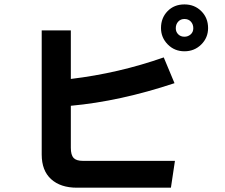

<svg xmlns="http://www.w3.org/2000/svg" viewBox="-20 -871 1040 888"><path d="M172.9 -156.2V-730.5H307.6V-505.9Q528.3 -532.2 737.3 -605.5L787.1 -486.3Q534.2 -402.3 307.6 -381.8V-187.5Q307.6 -154.3 320.3 -140.6Q333 -127 363.3 -127H789.1L770.5 -2.9H335.9Q259.8 -2.9 216.3 -42.5Q172.9 -82 172.9 -156.2ZM793 -740.2Q793 -723.6 804.2 -712.4Q815.4 -701.2 833 -701.2Q849.6 -701.2 861.8 -711.9Q874 -722.7 874 -740.2Q874 -758.8 862.8 -771Q851.6 -783.2 833 -783.2Q815.4 -783.2 804.2 -771Q793 -758.8 793 -740.2ZM724.6 -741.2Q724.6 -788.1 754.9 -819.3Q785.2 -850.6 833 -850.6Q879.9 -850.6 911.1 -819.3Q942.4 -788.1 942.4 -741.2Q942.4 -696.3 910.6 -665Q878.9 -633.8 833 -633.8Q787.1 -633.8 755.9 -665.5Q724.6 -697.3 724.6 -741.2Z"/></svg>

Font: Gothic A1 ExtraBold
Style: Regular
Weight: 800
Designer: HanYang I&C Co.,Ltd.
Foundry: HanYang I&C Co.,Ltd.
Version: Version 2.50